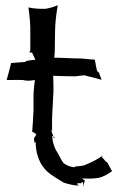

<svg xmlns="http://www.w3.org/2000/svg" viewBox="-20 -675 468 722"><path d="M5 -374C24 -374 47 -375 67 -374L77 -372C88 -371 101 -372 111 -374C109 -356 106 -333 106 -312V-261C105 -234 103 -204 101 -179L102 -178C105 -181 113 -171 117 -170C116 -169 115 -168 115 -167C115 -166 114 -165 114 -164C114 -163 107 -159 108 -150C109 -149 109 -143 109 -142C109 -133 112 -140 114 -143C114 -104 125 -69 144 -45C159 -25 179 -13 220 12C236 17 255 22 275 23L276 22C275 21 273 21 272 20C270 18 270 14 273 14H282C290 12 291 7 292 10C293 16 293 23 292 27H293C293 23 295 16 297 11C301 1 297 3 295 1C293 0 290 -3 288 -4C312 -3 333 -3 349 -6C370 -10 385 -20 401 -31V-32L383 -65L378 -67C373 -74 368 -79 363 -84C364 -85 366 -88 367 -90C352 -81 340 -71 296 -53C287 -51 277 -50 263 -49L261 -47V-46C244 -47 231 -53 220 -61C210 -71 208 -83 189 -113C182 -128 177 -145 176 -164C177 -164 179 -163 181 -162L172 -186C171 -187 171 -187 171 -188C173 -186 175 -184 175 -182H176C176 -200 175 -218 176 -236L181 -332C181 -351 181 -372 180 -390C206 -389 236 -388 263 -388C273 -389 288 -391 296 -392C303 -391 316 -386 325 -385L362 -375L352 -402L345 -408L340 -431C340 -437 337 -445 336 -451C320 -451 303 -454 286 -455C253 -455 218 -458 184 -458C185 -466 186 -477 186 -486L187 -554C187 -588 192 -625 197 -654L196 -655C185 -650 166 -644 151 -642H150C130 -641 104 -643 87 -647V-646C91 -618 95 -581 94 -550V-487C94 -485 92 -479 90 -478V-477C92 -478 98 -478 101 -477V-476C105 -467 110 -458 113 -450C103 -450 91 -448 80 -446L74 -442L22 -438C17 -416 10 -394 5 -374ZM181 -161V-162C184 -160 187 -158 185 -156C184 -156 183 -156 183 -155C182 -157 181 -160 181 -161ZM182 -153H183V-155C183 -154 182 -153 182 -153ZM282 14H287C283 15 279 15 282 14ZM336 -451V-452L337 -451Z"/></svg>

Font: Charger Mayhem
Style: Regular
Weight: 400
Designer: Jasper
Foundry: Cannot Into Space Fonts
Version: Version 0.98